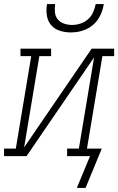

<svg xmlns="http://www.w3.org/2000/svg" viewBox="-54 -770 583 947"><path d="M295 -610Q267 -610 240.5 -618.5Q214 -627 197.5 -647Q181 -667 177 -694.5Q173 -722 178 -750H218Q215 -730 217 -709.5Q219 -689 231 -674.5Q243 -660 262 -653.5Q281 -647 301 -647Q322 -647 342.5 -653.5Q363 -660 379.5 -674.5Q396 -689 405 -709Q414 -729 418 -750H458Q455 -731 448.5 -712.5Q442 -694 431 -677Q420 -660 404 -646.5Q388 -633 370 -625Q352 -617 333 -613.5Q314 -610 295 -610ZM325 157 390 0H277V-37H335L410 -487L77 0H-34V-37H24L100 -493H47V-530H198V-493H140L65 -43L398 -530H509V-493H451L375 -37H448L368 157Z"/></svg>

Font: Iosevka Curly Slab XLtObl
Style: Regular
Weight: 200
Italic angle: -9°
Monospace: yes
Designer: Belleve Invis
Foundry: Belleve Invis
Version: Version 11.1.0; ttfautohint (v1.8.3)